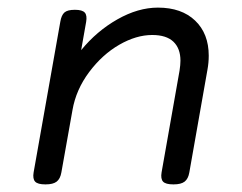

<svg xmlns="http://www.w3.org/2000/svg" viewBox="-20 -482 640 507"><path d="M194.3 -349.6 207.5 -424.3Q210.4 -441.4 203.9 -448.7Q197.3 -456.1 178.2 -456.1H177.2Q158.2 -456.1 150.1 -449Q142.1 -441.9 139.2 -424.3L68.8 -26.9Q65.9 -9.8 72.8 -2.4Q79.6 4.9 99.6 4.9H100.6Q120.1 4.9 129.6 -2.4Q139.2 -9.8 142.1 -26.9L171.4 -191.4Q180.7 -245.1 215.3 -291.5Q250 -337.9 294.9 -363.8Q339.8 -389.6 381.8 -389.6Q419.4 -389.6 438 -371.8Q456.5 -354 456.5 -321.8Q456.5 -311 454.1 -295.4L406.7 -26.9Q403.8 -9.8 410.6 -2.4Q417.5 4.9 437.5 4.9H438.5Q458 4.9 467.5 -2.4Q477.1 -9.8 480 -26.9L527.8 -297.9Q531.2 -316.4 531.2 -335Q531.2 -393.1 495.4 -427.5Q459.5 -461.9 397 -461.9Q344.7 -461.9 290 -430.9Q235.4 -399.9 194.3 -349.6Z"/></svg>

Font: Courier Prime Code
Style: Italic
Weight: 400
Italic angle: -10°
Designer: Alan Dague-Greene
Foundry: Quote-Unquote Apps
Version: Version 3.18